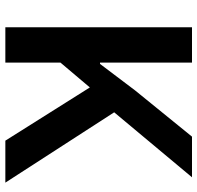

<svg xmlns="http://www.w3.org/2000/svg" viewBox="-30 -708 738 718"><g transform="rotate(90 339.0 -349.0)"><path d="M307 -316 214 -206V0H82V-698H214V-354H219L318 -485L491 -698H643L400 -407L663 0H506Z"/></g></svg>

Font: IBM Plex Sans SmBld
Style: Regular
Weight: 600
Designer: Mike Abbink, Paul van der Laan, Pieter van Rosmalen
Foundry: Bold Monday
Version: Version 3.005